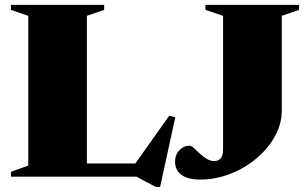

<svg xmlns="http://www.w3.org/2000/svg" viewBox="-20 -725 1258 788"><path d="M637 42.5H619.5L540 0H212V-54H590L519 -31L674.5 -250L699.5 -244ZM336.5 -660V0H25V-20L96 -45.5V-660L25 -684.5V-705H407.5V-684.5ZM1136.5 -272Q1136.5 -217 1108.5 -166Q1080.5 -115 1032.5 -74.8Q984.5 -34.5 924.2 -11.2Q864 12 800.5 12Q767 12 744 3Q721 -6 709.8 -22.5Q698.5 -39 698.5 -61Q698.5 -90 716.2 -108.5Q734 -127 758 -127Q765 -127 775.5 -117.5Q786 -108 799.2 -95.5Q812.5 -83 827.8 -73.5Q843 -64 858.5 -64Q876 -64 885.8 -75Q895.5 -86 895.5 -115V-660L823 -684.5V-705H1207.5V-684.5L1136.5 -660Z"/></svg>

Font: Newsreader 60pt ExtraBold
Style: Regular
Weight: 800
Designer: Hugues Gentile
Foundry: Production Type
Version: Version 1.003